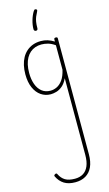

<svg xmlns="http://www.w3.org/2000/svg" viewBox="-242 -910 1083 1906"><g transform="rotate(-15 299.0 43.0)"><path d="M279 924Q209 924 164.5 896Q120 868 95 816Q91 808 93.5 803Q96 798 104 794Q112 789 118 791Q124 793 126 800Q148 845 184.5 867Q221 889 284 889Q334 889 369.5 867Q405 845 424 800Q443 755 443 686V-101Q420 -52 389.5 -26.5Q359 -1 327.5 8Q296 17 269 17Q214 17 170 -13Q126 -43 100.5 -100.5Q75 -158 75 -239Q75 -288 84.5 -330.5Q94 -373 113 -407.5Q132 -442 160.5 -467Q189 -492 226 -505.5Q263 -519 309 -519Q344 -519 376.5 -509Q409 -499 443 -478V-500Q443 -508 447.5 -511.5Q452 -515 461 -515Q471 -515 475 -511.5Q479 -508 479 -500V689Q479 767 455 819Q431 871 386 897.5Q341 924 279 924ZM276 -18Q309 -18 341.5 -33.5Q374 -49 401 -86Q428 -123 443 -188V-440Q406 -466 372 -475.5Q338 -485 305 -485Q270 -485 240.5 -474.5Q211 -464 188 -444Q165 -424 148.5 -394.5Q132 -365 123.5 -327Q115 -289 115 -243Q115 -178 133 -127Q151 -76 187 -47Q223 -18 276 -18ZM344 -836Q353 -832 353.5 -826.5Q354 -821 348 -809Q336 -787 327 -765Q318 -743 313.5 -716Q309 -689 309 -651Q309 -643 305 -636.5Q301 -630 290 -630Q279 -630 274 -636.5Q269 -643 269 -651Q269 -694 283 -742Q297 -790 319 -825Q324 -833 329 -836.5Q334 -840 344 -836Z"/></g></svg>

Font: Playwrite BE WAL Thin
Style: Regular
Weight: 250
Version: Version 1.002